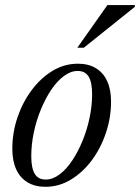

<svg xmlns="http://www.w3.org/2000/svg" viewBox="-20 -710 540 740"><path d="M280.5 -464.5Q321 -464.5 349.5 -447.2Q378 -430 393 -397.5Q408 -365 408 -318.5Q408 -256.5 388.2 -197.8Q368.5 -139 333.8 -92.2Q299 -45.5 253.2 -17.8Q207.5 10 155 10Q115 10 86.2 -7.2Q57.5 -24.5 42.5 -57.2Q27.5 -90 27.5 -136.5Q27.5 -198.5 47.2 -257Q67 -315.5 101.8 -362.2Q136.5 -409 182.2 -436.8Q228 -464.5 280.5 -464.5ZM156 -18Q183 -18 209.2 -37.5Q235.5 -57 258 -90.8Q280.5 -124.5 298 -167Q315.5 -209.5 325.2 -255.8Q335 -302 335 -346.5Q335 -392.5 321.8 -414.5Q308.5 -436.5 279.5 -436.5Q252.5 -436.5 226.2 -417Q200 -397.5 177.5 -364Q155 -330.5 137.5 -288Q120 -245.5 110.2 -199Q100.5 -152.5 100.5 -108Q100.5 -62.5 113.8 -40.2Q127 -18 156 -18ZM278 -526 394 -690.5H500L499.5 -683.5L303 -526Z"/></svg>

Font: Newsreader 36pt
Style: Italic
Weight: 400
Italic angle: -17°
Designer: Hugues Gentile
Foundry: Production Type
Version: Version 1.003